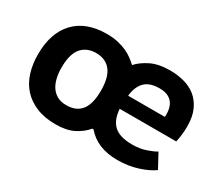

<svg xmlns="http://www.w3.org/2000/svg" viewBox="-101 -775 1179 1024"><g transform="rotate(30 489.0 -262.5)"><path d="M186 -262Q186 -229 193 -199.5Q200 -170 214.5 -148.5Q229 -127 252 -114.5Q275 -102 308 -102Q369 -102 399.5 -141Q430 -180 430 -262Q430 -298 423.5 -327.5Q417 -357 402.5 -378Q388 -399 364.5 -411Q341 -423 308 -423Q251 -423 218.5 -385Q186 -347 186 -262ZM491 -63Q463 -29 419 -7Q375 15 310 15Q241 15 190.5 -6Q140 -27 107 -63.5Q74 -100 58 -151Q42 -202 42 -262Q42 -394 111 -467Q180 -540 308 -540Q345 -540 375.5 -533Q406 -526 430 -515Q454 -504 472.5 -490Q491 -476 505 -463Q533 -494 579.5 -517Q626 -540 698 -540Q740 -540 781 -529.5Q822 -519 853.5 -494.5Q885 -470 904.5 -428.5Q924 -387 924 -326Q924 -304 921.5 -279.5Q919 -255 913 -228H565Q569 -162 604.5 -129Q640 -96 718 -96Q762 -96 799.5 -108.5Q837 -121 858 -134L905 -47Q871 -22 813.5 -3.5Q756 15 690 15Q565 15 499 -63ZM696 -429Q633 -429 603.5 -397.5Q574 -366 569 -311H795Q799 -368 774 -398.5Q749 -429 696 -429Z"/></g></svg>

Font: PT Sans Caption
Style: Bold
Weight: 700
Designer: A.Korolkova, O.Umpeleva, V.Yefimov
Foundry: ParaType Ltd
Version: Version 2.003W OFL